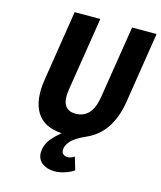

<svg xmlns="http://www.w3.org/2000/svg" viewBox="-128 -752 896 1069"><g transform="rotate(15 320.0 -217.5)"><path d="M289.1 225.1Q244.6 225.1 216.3 203.1Q188 181.2 188 143.1Q188 126.5 193.1 110.4Q198.2 94.2 204.8 82.5Q211.4 70.8 222.4 57.9Q233.4 44.9 240.7 38.1Q248 31.2 258.8 21.7Q269.5 12.2 272 9.8Q168.9 3.4 127 -64.7Q85 -132.8 104 -253.9L168 -660.2H315.9L249 -238.8Q228.5 -115.2 318.8 -115.2Q411.6 -115.2 432.1 -238.8L499 -660.2H640.1L576.2 -253.9Q546.9 -68.4 413.1 -8.8Q349.1 19.5 326.2 46.1Q303.2 72.8 303.2 98.1Q303.2 113.8 313.5 121.8Q323.7 129.9 338.9 129.9Q357.4 129.9 377 116.2L398.9 189.9Q377.9 205.1 346.7 215.1Q315.4 225.1 289.1 225.1Z"/></g></svg>

Font: Office Code Pro D Bold Italic
Style: Regular
Weight: 700
Italic angle: -9°
Designer: Nathan Rutzky & Paul D. Hunt
Foundry: Adobe Systems Incorporated
Version: Version 1.004;PS 001.004;hotconv 1.0.70;makeotf.lib2.5.58329